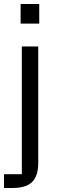

<svg xmlns="http://www.w3.org/2000/svg" viewBox="-23 -737 290 959"><path d="M168 77Q168 142 137.5 172Q107 202 39 202H-3V133H86V-505H168ZM80 -717H173V-619H80Z"/></svg>

Font: 42dot Sans Light
Style: Regular
Weight: 400
Version: Version 1.000